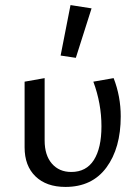

<svg xmlns="http://www.w3.org/2000/svg" viewBox="-20 -731 553 757"><path d="M77 -150V-409L156 -423V-177Q156 -119 184.5 -86Q213 -53 261 -53Q320 -53 350 -100Q380 -147 380 -233Q380 -323 348 -409L428 -423Q456 -351 456 -272Q456 -147 399.5 -70.5Q343 6 238 6Q163 6 120 -35.5Q77 -77 77 -150ZM219 -512 258 -711 341 -698 279 -503Z"/></svg>

Font: Ysabeau Medium
Style: Regular
Weight: 500
Designer: Christian Thalmann (Catharsis Fonts)
Version: Version 0.003